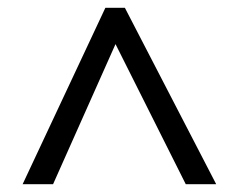

<svg xmlns="http://www.w3.org/2000/svg" viewBox="-20 -739 612 492"><path d="M38 -267 250 -719H300L534 -267H456L276 -626L116 -267Z"/></svg>

Font: Noto Sans Canadian Aboriginal
Style: Regular
Weight: 400
Designer: Monotype Design Team, Typotheque's Kevin King
Foundry: Monotype Imaging Inc.
Version: Version 2.002